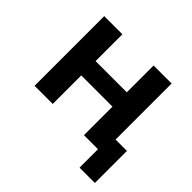

<svg xmlns="http://www.w3.org/2000/svg" viewBox="-152 -659 957 957"><g transform="rotate(45 326.5 -180.5)"><path d="M521 130V0H422V-201H202V0H74V-491H202V-302H422V-491H549V-96H629V130Z"/></g></svg>

Font: Nunito Sans 11pt
Style: Bold
Weight: 700
Version: Version 3.101;gftools[0.9.27]